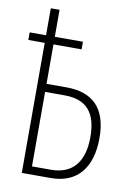

<svg xmlns="http://www.w3.org/2000/svg" viewBox="-82 -767 572 820"><g transform="rotate(10 204.0 -357.0)"><path d="M109 -714H71V-597H0V-564H71V0H197C310 0 372 -74 372 -204C372 -333 310 -393 196 -393H109V-564H231V-597H109ZM194 -358C288 -358 333 -308 333 -201C333 -91 282 -35 192 -35H109V-358Z"/></g></svg>

Font: Noto Sans ExtraCondensed ExtraLight
Style: Regular
Weight: 200
Width: 2
Designer: Monotype Design Team
Foundry: Monotype Imaging Inc.
Version: Version 2.013